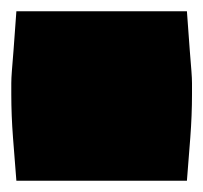

<svg xmlns="http://www.w3.org/2000/svg" viewBox="-30 -320 360 340"><path d="M-10 -153Q-10 -164 -10 -172.5Q-10 -181 -9 -194Q-8 -207 -6 -231.5Q-4 -256 -1 -300H301Q304 -256 306 -231.5Q308 -207 309 -194Q310 -181 310 -172.5Q310 -164 310 -153Q310 -116 307 -76.5Q304 -37 301 0H-1Q-4 -37 -7 -76.5Q-10 -116 -10 -153Z"/></svg>

Font: Badeen Display
Style: Regular
Weight: 400
Version: Version 1.000; ttfautohint (v1.8.4.7-5d5b)